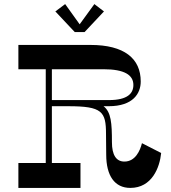

<svg xmlns="http://www.w3.org/2000/svg" viewBox="-20 -920 838 940"><path d="M394 -763 489 -864 442 -900 370 -801 299 -900 251 -864 346 -763ZM675 -219C666 -183 643 -129 589 -129C549 -129 528 -161 528 -224C528 -318 524 -371 487 -400H512C632 -400 669 -463 669 -521C669 -634 588 -700 423 -700H70V-581H204V-122H70V0H374V-122H234V-400H314C480 -400 499 -374 499 -264L500 -163C500 -60 541 0 618 0C724 0 762 -100 769 -171ZM234 -430V-581H487C589 -581 633 -553 633 -504C633 -463 605 -430 513 -430Z"/></svg>

Font: Space Cowgirl Medium
Style: Regular
Weight: 600
Designer: Valery Marier
Foundry: Valery Marier
Version: Version 1.000;hotconv 1.0.109;makeotfexe 2.5.65596